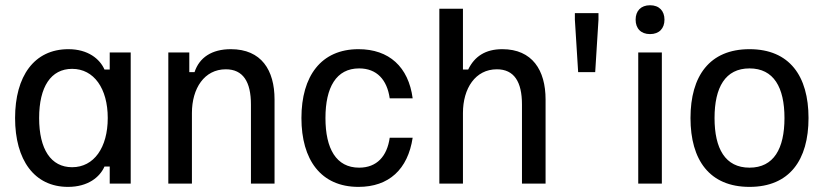

<svg xmlns="http://www.w3.org/2000/svg" viewBox="-20 -700 3140 732"><path d="M239.2 12.5C315.8 12.5 360.8 -25 378.3 -65H398.3V0H478.3V-500H398.3V-435H378.3C360.8 -475 315.8 -512.5 240.8 -512.5C110 -512.5 37.5 -409.2 37.5 -250C37.5 -90 110.8 12.5 239.2 12.5ZM255 -62.5C174.2 -62.5 129.2 -130.8 129.2 -250C129.2 -369.2 174.2 -437.5 255 -437.5C338.3 -437.5 390.8 -362.5 390.8 -250C390.8 -137.5 338.3 -62.5 255 -62.5Z M711.7 0V-269.2C711.7 -363.3 759.2 -435.8 840.8 -435.8C906.7 -435.8 936.7 -388.3 936.7 -301.7V0H1026.7V-320.8C1026.7 -432.5 976.7 -512.5 860 -512.5C787.5 -512.5 740 -480.8 721.7 -425H701.7V-500H621.7V0Z M1346.7 12.5C1462.5 12.5 1535 -54.2 1553.3 -175H1465.8C1455.8 -104.2 1416.7 -60.8 1349.2 -60.8C1261.7 -60.8 1220.8 -133.3 1220.8 -250C1220.8 -366.7 1261.7 -439.2 1349.2 -439.2C1416.7 -439.2 1455.8 -395.8 1465.8 -325H1553.3C1537.5 -445 1463.3 -512.5 1346.7 -512.5C1204.2 -512.5 1129.2 -410 1129.2 -250C1129.2 -91.7 1202.5 12.5 1346.7 12.5Z M1745 0V-269.2C1745 -363.3 1792.5 -435.8 1874.2 -435.8C1940 -435.8 1970 -388.3 1970 -301.7V0H2060V-320.8C2060 -432.5 2009.2 -512.5 1895 -512.5C1830.8 -512.5 1789.2 -485 1765 -435H1745V-666.7H1655V0Z M2249.2 -425 2261.7 -625V-650H2171.7V-625L2184.2 -425Z M2458.3 -570C2493.3 -570 2513.3 -591.7 2513.3 -625C2513.3 -658.3 2493.3 -680 2458.3 -680C2423.3 -680 2403.3 -658.3 2403.3 -625C2403.3 -591.7 2423.3 -570 2458.3 -570ZM2503.3 0V-500H2413.3V0Z M2837.5 12.5C2990 12.5 3062.5 -90 3062.5 -250C3062.5 -410 2990 -512.5 2837.5 -512.5C2685 -512.5 2612.5 -410 2612.5 -250C2612.5 -90 2685 12.5 2837.5 12.5ZM2837.5 -60.8C2745 -60.8 2704.2 -133.3 2704.2 -250C2704.2 -366.7 2745 -439.2 2837.5 -439.2C2930 -439.2 2970.8 -366.7 2970.8 -250C2970.8 -133.3 2930 -60.8 2837.5 -60.8Z"/></svg>

Font: Familjen Grotesk
Style: Regular
Weight: 400
Designer: Anders Wikstroem, Jonas Baeckman, Matilda Gysing, Kristian Moeller
Foundry: Familjen STHLM AB
Version: Version 2.000